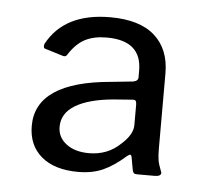

<svg xmlns="http://www.w3.org/2000/svg" viewBox="-36 -788 473 421"><g transform="rotate(5 200.5 -578.0)"><path d="M191 -750Q256 -750 289 -720.5Q322 -691 322 -638V-473Q322 -457 323.5 -447.5Q325 -438 331 -423L332 -420Q332 -412 318 -412H280Q274 -412 272 -414Q270 -416 269 -421L264 -449Q263 -453 261 -453.5Q259 -454 254 -450Q228 -427 204.5 -416.5Q181 -406 150 -406Q98 -406 69 -430.5Q40 -455 40 -498Q40 -595 205 -609L253 -614Q264 -616 264 -624V-639Q264 -705 187 -705Q159 -705 139.5 -695Q120 -685 104 -660Q101 -654 93 -657L54 -669Q50 -670 52 -679Q90 -750 191 -750ZM101 -501Q101 -478 120 -463.5Q139 -449 170 -449Q211 -449 239 -476Q264 -498 264 -519V-564Q264 -570 262 -572.5Q260 -575 253 -574L213 -571Q159 -566 130 -548.5Q101 -531 101 -501Z"/></g></svg>

Font: Libre Franklin
Style: Regular
Weight: 400
Designer: Pablo Impallari, Rodrigo Fuenzalida
Foundry: Impallari Type
Version: Version 1.001; ttfautohint (v1.4.1)